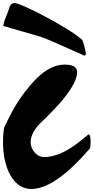

<svg xmlns="http://www.w3.org/2000/svg" viewBox="-20 -1235 619 1270"><path d="M248 -992.2C301.3 -975.1 535.2 -867.2 537.6 -867.2C543.5 -867.2 547.9 -870.6 547.9 -877.9C547.9 -900.4 528.3 -967.3 522 -973.1C430.7 -1054.2 119.1 -1214.8 77.1 -1214.8C44.9 -1214.8 42 -1181.6 31.7 -1154.3C18.6 -1119.1 2.4 -1088.4 2.4 -1063ZM0 -291C0 -140.6 59.1 15.1 187 15.1C308.1 15.1 446.8 -106 564.5 -241.7C568.8 -247.6 573.7 -250.5 576.2 -256.3C577.6 -260.3 579.1 -278.8 579.1 -297.9C579.1 -320.8 576.7 -345.2 568.4 -345.2C565.4 -345.2 562 -343.3 559.1 -341.3C515.1 -306.2 397.5 -195.8 270.5 -195.8C224.6 -195.8 182.6 -245.1 182.6 -292.5C182.6 -339.8 208.5 -381.3 247.1 -420.9C270.5 -444.8 490.2 -640.6 490.2 -758.3C490.2 -800.3 445.3 -807.6 407.2 -807.6C292 -807.6 205.1 -699.7 175.8 -665C105 -582.5 62 -506.8 9.3 -395.5C2.9 -381.3 0 -328.1 0 -291Z"/></svg>

Font: Bodega Script
Style: Medium
Weight: 500
Italic angle: 39.7°
Version: Version 001.000